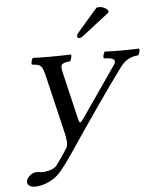

<svg xmlns="http://www.w3.org/2000/svg" viewBox="-62 -783 858 1067"><g transform="rotate(-5 367.0 -249.5)"><path d="M516.3 -729 413.2 -610C402.2 -597.2 398 -593.2 395.4 -582C393.8 -575 399.4 -569 406.4 -569C413.4 -569 422.3 -573 440.8 -588L580.9 -697L580.5 -708C562.5 -730 537.2 -731 530.8 -731C525.8 -731 519.5 -730 516.3 -729ZM237.1 160C260.5 132 281 104 300.9 74C431.5 -119 538 -273 620.9 -385C642.6 -414 670 -442 723.7 -445C731.1 -451 736.9 -476 732.3 -482C705 -481 669.8 -480 639.8 -480C601.8 -480 571 -481 541.3 -482C533.9 -476 528.1 -451 532.7 -445C568.5 -444 609.4 -439 585.3 -404L391.6 -124C370.7 -93.7 367 -94.5 359.9 -125L298.7 -384C289.3 -426 287.6 -440 343.7 -445C351.1 -451 356.9 -476 352.3 -482C312 -481 268.8 -480 229.8 -480C192.8 -480 162 -481 140.3 -482C132.9 -476 127.1 -451 131.7 -445C179.8 -441 188.1 -438 203.3 -374L277.9 -60C286.5 -24 293.8 14 281.2 34C260.5 67 241.1 95 217.9 126C201.3 146 163.2 155 136.2 155C121.2 155 116.9 152 104.9 152C73.9 152 51 182 48 195C43.1 216 60.4 232 89.4 232C112.4 232 183.3 224 237.1 160Z"/></g></svg>

Font: Linux Libertine Mono O
Style: Mono Oblique
Weight: 400
Italic angle: -13°
Designer: Philipp H. Poll
Foundry: Philipp H. Poll
Version: Version 5.1.7